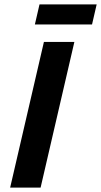

<svg xmlns="http://www.w3.org/2000/svg" viewBox="-20 -850 458 870"><path d="M418 -830 397 -739H138L159 -830ZM317 -660 164 0H26L179 -660Z"/></svg>

Font: Work Sans SemiBold
Style: Italic
Weight: 600
Italic angle: -13°
Designer: Wei Huang
Foundry: Wei Huang
Version: Version 2.012; ttfautohint (v1.8.3)